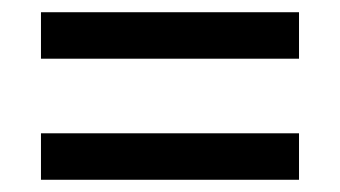

<svg xmlns="http://www.w3.org/2000/svg" viewBox="-20 -514 556 314"><path d="M47 -418V-494H469V-418ZM47 -220V-296H469V-220Z"/></svg>

Font: Noto Serif Lao SemiCondensed Black
Style: Regular
Weight: 900
Width: 4
Designer: Monotype Design Team
Foundry: Monotype Imaging Inc.
Version: Version 2.003; ttfautohint (v1.8.4.7-5d5b)